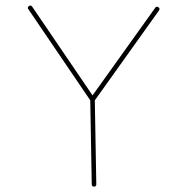

<svg xmlns="http://www.w3.org/2000/svg" viewBox="-20 -672 678 700"><path d="M322.8 8.3Q314.5 8.3 314.5 0L309.1 -306.2L83.5 -638.2Q78.6 -644.5 85.4 -649.9Q91.8 -654.8 97.2 -647.9L317.4 -324.2L545.9 -643.6Q550.3 -650.4 557.6 -645.5Q564.5 -641.1 559.6 -633.8L325.7 -306.2L331.1 0Q331.1 8.3 322.8 8.3Z"/></svg>

Font: Mikhak Thin
Style: Regular
Weight: 100
Designer: Amin Abedi
Version: Version 3.3